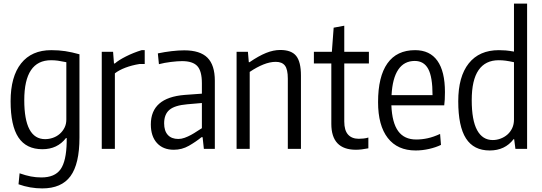

<svg xmlns="http://www.w3.org/2000/svg" viewBox="-20 -828 3014 1068"><path d="M215 220Q147 220 83 197L89 136Q123 148 151.5 153.5Q180 159 210 159Q285 159 317 113.5Q349 68 351 -38V-60H347Q299 2 216 2Q126 2 82.5 -63.5Q39 -129 39 -265Q39 -402 97.5 -475.5Q156 -549 265 -549Q307 -549 343 -543.5Q379 -538 422 -526V-63Q422 84 372 152Q322 220 215 220ZM231 -54Q253 -54 274.5 -61.5Q296 -69 312.5 -83.5Q329 -98 339 -118Q349 -138 349 -163V-482Q320 -488 302 -490.5Q284 -493 264 -493Q115 -493 115 -271Q115 -54 231 -54Z M546 -540H609L614 -475H619Q639 -493 680.5 -514Q722 -535 768 -549H785V-472H756Q713 -465 677.5 -451.5Q642 -438 619 -420V0H546Z M947 5Q887 5 853 -32.5Q819 -70 819 -136Q819 -285 1007 -300L1103 -307V-365Q1103 -433 1077.5 -460.5Q1052 -488 993 -488Q968 -488 931 -483.5Q894 -479 864 -471L858 -531Q896 -539 934.5 -543.5Q973 -548 1005 -548Q1093 -548 1134 -507Q1175 -466 1175 -379V0H1114L1107 -65H1101Q1069 -39 1030.5 -17Q992 5 947 5ZM972 -55Q989 -55 1007 -61.5Q1025 -68 1042.5 -77.5Q1060 -87 1075.5 -97.5Q1091 -108 1103 -115V-255L1022 -248Q952 -242 922.5 -217Q893 -192 893 -142Q893 -100 913.5 -77.5Q934 -55 972 -55Z M1296 -540H1359L1364 -482H1368Q1419 -517 1460 -533.5Q1501 -550 1539 -550Q1601 -550 1627.5 -517Q1654 -484 1654 -408V0H1581V-391Q1581 -442 1565 -463Q1549 -484 1514 -484Q1482 -484 1445.5 -469.5Q1409 -455 1369 -428V0H1296Z M1960 5Q1823 5 1823 -139V-475H1726V-540H1826L1836 -674L1895 -685V-540H2032V-475H1895V-152Q1895 -103 1916 -79.5Q1937 -56 1976 -56Q1987 -56 2002 -57.5Q2017 -59 2029 -63V-3Q1989 5 1960 5Z M2292 9Q2191 9 2137 -60.5Q2083 -130 2083 -260Q2083 -402 2135 -475.5Q2187 -549 2289 -549Q2371 -549 2413 -490Q2455 -431 2455 -316Q2455 -291 2454 -275Q2453 -259 2451 -242H2157Q2161 -145 2195 -98.5Q2229 -52 2295 -52Q2327 -52 2359 -59Q2391 -66 2428 -83L2433 -22Q2404 -8 2366.5 0.5Q2329 9 2292 9ZM2287 -489Q2228 -489 2195.5 -441Q2163 -393 2158 -299H2386Q2386 -400 2362 -444.5Q2338 -489 2287 -489Z M2704 9Q2615 9 2572 -58Q2529 -125 2529 -265Q2529 -402 2587.5 -475.5Q2646 -549 2755 -549Q2774 -549 2792.5 -547.5Q2811 -546 2839 -541V-808H2912V0H2847L2840 -54H2837Q2789 9 2704 9ZM2721 -49Q2743 -49 2764.5 -57Q2786 -65 2802.5 -79.5Q2819 -94 2829 -115Q2839 -136 2839 -163V-482Q2811 -488 2792.5 -490.5Q2774 -493 2754 -493Q2680 -493 2642 -438Q2604 -383 2604 -271Q2604 -159 2634 -104Q2664 -49 2721 -49Z"/></svg>

Font: Encode Sans Compressed
Style: Regular
Weight: 400
Designer: Pablo Impallari, Andres Torresi
Foundry: Pablo Impallari, Andres Torresi
Version: Version 1.000; ttfautohint (v1.00) -l 8 -r 50 -G 200 -x 14 -